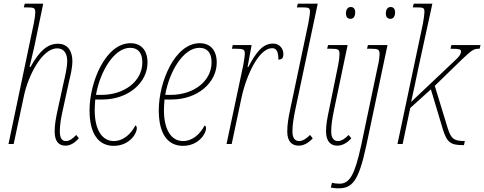

<svg xmlns="http://www.w3.org/2000/svg" viewBox="-20 -780 2623 1040"><path d="M335 9C361 9 385 -6 407 -31L393 -49C375 -30 357 -16 337 -16C316 -16 304 -31 304 -69C304 -105 311 -144 321 -188L354 -339C361 -368 372 -411 372 -449C372 -498 351 -543 294 -543C239 -543 195 -507 145 -417H140C149 -454 158 -492 166 -528L214 -760H114L109 -740H122C167 -740 171 -737 171 -711C171 -703 168 -676 163 -653L26 0H54L110 -262C133 -371 208 -518 289 -518C334 -518 344 -480 344 -449C344 -414 332 -364 326 -339L293 -188C283 -142 276 -105 276 -69C276 -13 299 9 335 9Z M596 10C678 10 721 -53 721 -86C721 -94 718 -99 713 -100C690 -56 650 -16 596 -16C535 -16 493 -74 493 -183C493 -198 495 -227 496 -241H534C676 -241 779 -333 779 -441C779 -507 745 -546 687 -546C551 -546 465 -334 465 -183C465 -50 517 10 596 10ZM529 -266H500C521 -390 597 -521 685 -521C727 -521 751 -495 751 -442C751 -341 655 -266 529 -266Z M971 10C1053 10 1096 -53 1096 -86C1096 -94 1093 -99 1088 -100C1065 -56 1025 -16 971 -16C910 -16 868 -74 868 -183C868 -198 870 -227 871 -241H909C1051 -241 1154 -333 1154 -441C1154 -507 1120 -546 1062 -546C926 -546 840 -334 840 -183C840 -50 892 10 971 10ZM904 -266H875C896 -390 972 -521 1060 -521C1102 -521 1126 -495 1126 -442C1126 -341 1030 -266 904 -266Z M1298 -429 1207 0H1235L1288 -250C1315 -376 1383 -519 1454 -519C1475 -519 1488 -505 1488 -457C1509 -457 1515 -468 1515 -487C1515 -517 1494 -544 1459 -544C1405 -544 1369 -501 1325 -417H1321L1343 -536H1241L1236 -516H1256C1299 -516 1306 -512 1306 -490C1306 -474 1301 -448 1298 -429Z M1598 9C1625 9 1652 -6 1674 -31L1659 -49C1641 -30 1620 -16 1600 -16C1579 -16 1564 -31 1564 -67C1564 -105 1571 -144 1580 -188L1701 -760H1593L1588 -740H1616C1654 -740 1659 -737 1659 -715C1659 -705 1654 -676 1650 -653L1552 -188C1542 -142 1536 -105 1536 -67C1536 -13 1562 9 1598 9Z M1879 -678C1892 -678 1904 -688 1904 -713C1904 -733 1894 -742 1880 -742C1863 -742 1854 -728 1854 -707C1854 -687 1864 -678 1879 -678ZM1807 9C1834 9 1861 -6 1883 -31L1868 -49C1851 -30 1830 -16 1810 -16C1789 -16 1774 -31 1774 -69C1774 -105 1781 -144 1790 -188L1863 -536H1757L1752 -516H1772C1814 -516 1819 -512 1819 -485C1819 -474 1816 -448 1812 -429L1763 -188C1753 -142 1746 -105 1746 -69C1746 -13 1772 9 1807 9Z M2095 -678C2108 -678 2120 -688 2120 -713C2120 -733 2110 -742 2096 -742C2079 -742 2070 -728 2070 -707C2070 -687 2080 -678 2095 -678ZM1813 240C1886 240 1922 206 1964 9L2079 -536H1973L1968 -516H1988C2030 -516 2036 -512 2036 -485C2036 -474 2033 -448 2028 -429L1936 9C1901 170 1873 215 1819 215C1804 215 1789 213 1778 210L1772 236C1777 237 1792 240 1813 240Z M2487 6H2493L2498 -16C2438 -16 2423 -29 2405 -86L2335 -315L2480 -456C2540 -514 2549 -516 2578 -516L2583 -536H2425L2420 -516C2473 -516 2477 -512 2477 -501C2477 -486 2465 -471 2445 -453L2207 -228C2220 -287 2234 -352 2246 -411L2322 -760H2221L2216 -740H2237C2275 -740 2279 -737 2279 -714C2279 -704 2275 -675 2271 -653L2133 0H2161L2202 -195L2314 -296L2379 -79C2401 -8 2422 6 2487 6Z"/></svg>

Font: Noto Serif Condensed Thin
Style: Italic
Weight: 100
Width: 3
Italic angle: -12°
Designer: Monotype Design Team
Foundry: Monotype Imaging Inc.
Version: Version 2.013